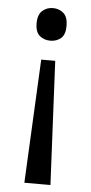

<svg xmlns="http://www.w3.org/2000/svg" viewBox="-53 -578 375 792"><g transform="rotate(5 134.5 -182.0)"><path d="M196 -478Q196 -441 178 -426Q160 -411 134 -411Q109 -411 90.5 -426Q72 -441 72 -478Q72 -514 90.5 -530Q109 -546 134 -546Q160 -546 178 -530Q196 -514 196 -478ZM104 -330H162L187 182H79Z"/></g></svg>

Font: Noto Sans Osmanya
Style: Regular
Weight: 400
Designer: Monotype Design Team
Foundry: Monotype Imaging Inc.
Version: Version 2.001; ttfautohint (v1.8.4.7-5d5b)